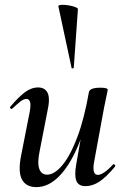

<svg xmlns="http://www.w3.org/2000/svg" viewBox="-20 -753 512 786"><path d="M129 13Q86 13 69.5 -19Q53 -51 67 -119L102 -297Q107 -327 102.5 -337.5Q98 -348 88 -348Q77 -348 63 -337Q49 -326 31 -309Q27 -305 23 -309Q19 -313 23 -317Q55 -355 81.5 -375Q108 -395 136 -395Q164 -395 175 -372.5Q186 -350 174 -297L143 -138Q132 -87 140.5 -62.5Q149 -38 173 -38Q203 -38 235.5 -77Q268 -116 296.5 -191.5Q325 -267 344 -376L360 -375Q340 -257 305 -169.5Q270 -82 225 -34.5Q180 13 129 13ZM330 9Q301 9 292.5 -13Q284 -35 292 -80L344 -376Q348 -394 391 -394Q409 -394 415 -391.5Q421 -389 421 -387Q421 -383 416 -360.5Q411 -338 406 -312L365 -89Q356 -37 381 -37Q391 -37 407 -47.5Q423 -58 442 -79Q445 -83 449.5 -78.5Q454 -74 450 -70Q415 -28 387 -9.5Q359 9 330 9ZM273 -475 219 -727Q218 -732 230 -733Q242 -734 258.5 -731.5Q275 -729 287 -724.5Q299 -720 299 -716L282 -476Q282 -474 277.5 -473Q273 -472 273 -475Z"/></svg>

Font: Cormorant SemiBold
Style: Italic
Weight: 600
Italic angle: -10°
Designer: Christian Thalmann (Catharsis Fonts)
Foundry: Catharsis Fonts
Version: Version 4.000